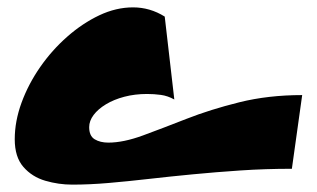

<svg xmlns="http://www.w3.org/2000/svg" viewBox="-20 -458 860 521"><path d="M176 43Q139 43 103 32.5Q67 22 43.5 -5Q20 -32 20 -80Q20 -129 38.5 -179.5Q57 -230 89 -276Q121 -322 162.5 -358.5Q204 -395 249.5 -416.5Q295 -438 341 -438Q387 -438 427 -413L453 -188Q435 -198 416.5 -200.5Q398 -203 379 -203Q346 -203 317.5 -195.5Q289 -188 267.5 -175Q246 -162 234 -146Q222 -130 222 -113Q222 -89 237 -80Q252 -71 274 -71Q315 -71 368 -90.5Q421 -110 486 -135.5Q551 -161 629.5 -180.5Q708 -200 800 -200L772 0Q700 0 633 4.5Q566 9 503.5 15Q441 21 384 27.5Q327 34 275 38.5Q223 43 176 43Z"/></svg>

Font: Marhey Light
Style: Regular
Weight: 300
Designer: Nur Syamsi & Bustanul Arifin
Foundry: Namelatype
Version: Version 1.000